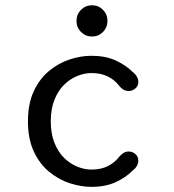

<svg xmlns="http://www.w3.org/2000/svg" viewBox="-20 -699 659 728"><path d="M327 9.5Q287 9.5 244.8 -4.2Q202.5 -18 166.5 -47.5Q130.5 -77 108.2 -124.5Q86 -172 86 -239Q86 -306 108.2 -353.5Q130.5 -401 166.5 -430.5Q202.5 -460 244.8 -473.8Q287 -487.5 327 -487.5Q379.5 -487.5 418 -470Q456.5 -452.5 482 -427Q493.5 -418.5 499 -408.2Q504.5 -398 504.5 -389Q504.5 -373 493.2 -363.5Q482 -354 468 -354Q456.5 -354 447.8 -359.2Q439 -364.5 431 -374.5Q414.5 -396.5 388.5 -409.2Q362.5 -422 327 -422Q300.5 -422 273.2 -411Q246 -400 223.2 -377.8Q200.5 -355.5 186.5 -320.8Q172.5 -286 172.5 -239Q172.5 -192 186.5 -157.2Q200.5 -122.5 223.2 -100.2Q246 -78 273.2 -67Q300.5 -56 327 -56Q362.5 -56 388.5 -69Q414.5 -82 431 -103.5Q439 -113 447.8 -118.8Q456.5 -124.5 468 -124.5Q482 -124.5 493.2 -115Q504.5 -105.5 504.5 -89.5Q504.5 -80 499 -70Q493.5 -60 482 -51.5Q456.5 -25.5 418 -8Q379.5 9.5 327 9.5ZM329 -560.5Q304.5 -560.5 287.2 -577.8Q270 -595 270 -619.5Q270 -644.5 287.2 -661.8Q304.5 -679 329 -679Q353.5 -679 370.5 -661.8Q387.5 -644.5 387.5 -619.5Q387.5 -595 370.5 -577.8Q353.5 -560.5 329 -560.5Z"/></svg>

Font: Sono Monospace
Style: Regular
Weight: 400
Designer: Tyler Finck
Foundry: Tyler Finck
Version: Version 2.112